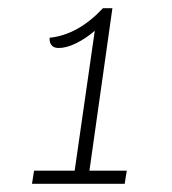

<svg xmlns="http://www.w3.org/2000/svg" viewBox="-20 -730 419 468"><path d="M289 -314 284 -282H58L63 -314H162L211 -655Q189 -636 165.5 -624.5Q142 -613 123 -613Q111 -613 105.5 -620Q100 -627 101 -638Q170 -645 231 -710H254L198 -314Z"/></svg>

Font: Krub ExtraLight
Style: Italic
Weight: 275
Italic angle: -8°
Designer: Ekaluck Peanpanawate
Foundry: Cadson Demak Co.,Ltd.
Version: Version 1.000; ttfautohint (v1.6)